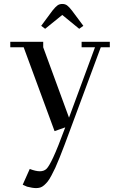

<svg xmlns="http://www.w3.org/2000/svg" viewBox="-20 -651 619 974"><path d="M32.2 -411.1V-439H199.2V-411.1L330.1 -54.2L461.9 -411.1H394V-439H537.1V-411.1H491.2L336.9 4.9Q318.8 53.7 307.4 84.2Q295.9 114.7 282.5 148.2Q269 181.6 260.3 200.7Q251.5 219.7 240.7 239.7Q230 259.8 221.9 269.8Q213.9 279.8 203.9 288.6Q193.8 297.4 184.1 300.3Q174.3 303.2 163.1 303.2Q145.5 303.2 117.2 295.9L95.2 286.1L130.9 206.1Q161.1 217.8 182.1 217.8Q202.6 217.8 215.3 206.1Q228 194.3 250 147.5Q272 100.6 311 -4.9L256.8 14.2L100.1 -411.1ZM189 -520 246.1 -597.2Q261.2 -616.2 271.5 -623.5Q281.7 -630.9 295.9 -630.9Q310.1 -630.9 320.1 -623.8Q330.1 -616.7 345.2 -597.2L402.8 -520L381.8 -504.9L295.9 -575.2L209 -504.9Z"/></svg>

Font: Dehuti Alt
Style: Bold
Weight: 700
Version: Version 1.2